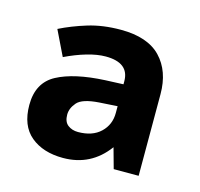

<svg xmlns="http://www.w3.org/2000/svg" viewBox="-64 -790 511 491"><g transform="rotate(15 191.5 -544.5)"><path d="M200 -722Q271 -722 305.5 -686Q340 -650 340 -589V-373H274L259 -427Q215 -367 141 -367Q88 -367 55.5 -394Q23 -421 23 -476Q23 -535 68 -559Q113 -583 194 -587L242 -589V-597Q242 -646 180 -646Q158 -646 130.5 -638Q103 -630 74 -616L42 -682Q74 -698 113 -710Q152 -722 200 -722ZM194 -528Q150 -525 136.5 -509.5Q123 -494 123 -477Q123 -458 134 -449.5Q145 -441 161 -441Q199 -441 220.5 -461.5Q242 -482 242 -513V-531Z"/></g></svg>

Font: Noto Sans Ethiopic
Style: Bold
Weight: 700
Designer: Monotype Design Team
Foundry: Monotype Imaging Inc.
Version: Version 2.102; ttfautohint (v1.8.4.7-5d5b)